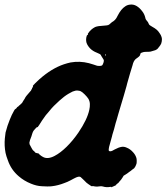

<svg xmlns="http://www.w3.org/2000/svg" viewBox="-39 -769 720 830"><path d="M523 -749Q538 -751 551.5 -743Q565 -735 576 -720Q585 -709 589 -693Q590 -685 597 -678Q601 -674 605 -664Q607 -660 618 -654Q631 -647 639 -640Q645 -635 652 -624Q657 -617 659 -610Q661 -605 661 -599Q661 -590 658 -581Q655 -574 650 -568Q642 -556 636 -554Q634 -553 633.5 -552.5Q633 -552 632 -552Q631 -552 629 -551Q625 -550 612 -546Q607 -545 597 -545Q587 -545 582 -544Q571 -541 569 -539Q568 -537 567 -533Q567 -527 552 -517Q544 -512 539 -502Q536 -496 534 -487Q527 -464 523 -451Q517 -430 511 -409Q509 -403 508 -397Q500 -368 496 -355Q494 -348 493 -345Q491 -337 484 -315Q475 -285 473 -278Q469 -263 465 -250Q463 -242 461 -237Q453 -205 449 -194Q448 -191 447 -187.5Q446 -184 445 -179Q443 -172 437 -150Q431 -130 431 -124V-119L432 -117Q436 -113 446 -117Q449 -118 457 -123Q474 -132 486 -134Q497 -136 508 -131Q524 -125 537 -110Q546 -100 550 -88Q552 -83 552 -74Q552 -65 551 -61Q547 -49 542 -43Q541 -41 538 -39.5Q535 -38 532.5 -35.5Q530 -33 526.5 -30.5Q523 -28 520 -26Q510 -18 503 -14Q497 -11 495.5 -9.5Q494 -8 491 -2Q485 8 478 15Q474 19 475 19L474 20Q472 22 471.5 22.5Q471 23 466 26.5Q461 30 461.5 30Q462 30 464 29.5Q466 29 466 29Q466 29 464.5 30Q463 31 460.5 32.5Q458 34 455 35Q447 39 440 41L441 40L442 38Q441 39 437 39Q421 42 405 37Q400 35 387 37Q381 38 377 37.5Q373 37 371 37Q369 37 367 36Q360 35 359 36Q358 38 343 27Q336 23 324 10Q318 4 314 0.5Q310 -3 309 -4Q305 -6 299 -5Q291 -3 280 3Q274 6 267 10Q252 18 240 22Q212 33 186 36Q180 37 165 37Q150 37 141 36Q119 35 95 25Q65 13 42 -7Q9 -35 -5 -76Q-12 -94 -15 -108Q-21 -139 -18 -171Q-16 -188 -15 -196Q-7 -227 3 -251Q11 -272 22 -291Q26 -298 28 -298Q31 -299 34 -304Q36 -307 37 -307Q39 -307 43 -312Q44 -314 44.5 -313.5Q45 -313 47.5 -315.5Q50 -318 50 -318Q50 -318 51 -319.5Q52 -321 53 -321Q54 -321 57 -325Q60 -329 61 -332Q61 -333 64.5 -337.5Q68 -342 69 -345Q72 -352 91 -373Q97 -379 96 -380Q96 -381 97 -382Q101 -386 99 -387Q99 -388 101 -390Q105 -394 103 -397Q102 -398 113.5 -409.5Q125 -421 132 -427Q184 -473 237 -491Q252 -496 266 -499Q306 -506 345 -496Q350 -495 363.5 -490.5Q377 -486 380 -485Q383 -484 390 -484Q397 -484 399 -485Q404 -486 406 -492Q410 -501 410 -507Q410 -511 404 -519Q401 -523 399 -527Q397 -533 393 -535Q392 -536 383.5 -539.5Q375 -543 371 -545Q355 -553 345 -566Q338 -575 335 -584Q331 -599 336 -614Q337 -617 338 -617Q339 -617 340 -618Q341 -619 341 -620Q342 -622 341 -622Q340 -622 342 -625Q353 -642 372 -652Q384 -657 409 -658Q424 -659 428.5 -660.5Q433 -662 440 -669Q445 -674 451 -677Q459 -683 462 -688Q464 -690 469 -700Q484 -730 503 -742Q512 -748 523 -749ZM418 -534Q418 -535 416.5 -534.5Q415 -534 415 -533.5Q415 -533 415.5 -530Q416 -527 417 -526ZM287 -377Q274 -374 265 -368Q261 -366 256 -363Q239 -353 218 -334Q191 -310 176 -291Q174 -288 168.5 -282Q163 -276 159 -271Q142 -248 130 -228Q127 -224 126 -222.5Q125 -221 124.5 -220Q124 -219 123 -219Q121 -221 117 -216Q115 -214 115 -214Q115 -214 113.5 -212.5Q112 -211 110.5 -209Q109 -207 107 -205Q105 -203 105 -202Q103 -199 100.5 -191.5Q98 -184 97 -180Q89 -161 88 -152Q88 -149 89 -145Q92 -139 97.5 -129Q103 -119 105 -118Q106 -118 108 -116Q112 -111 114 -109Q122 -106 127 -106Q128 -105 133 -100Q140 -94 146 -91Q156 -85 169 -86Q182 -87 197 -95Q222 -108 249 -134.5Q276 -161 300 -196Q338 -252 347 -294Q350 -307 349.5 -319.5Q349 -332 343 -342Q338 -350 327 -361Q316 -372 309 -375Q307 -376 304 -376.5Q301 -377 296.5 -377.5Q292 -378 287 -377Z"/></svg>

Font: TT2020 Style B
Style: Italic
Weight: 400
Italic angle: -15°
Version: Version 0.2.000